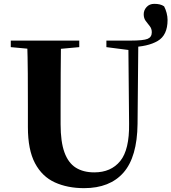

<svg xmlns="http://www.w3.org/2000/svg" viewBox="-20 -958 891 998"><path d="M417 20Q331 20 265 -10Q199 -40 162 -109.5Q125 -179 125 -297V-406Q125 -490 124.5 -576Q124 -662 121 -747H297Q296 -662 295.5 -577Q295 -492 295 -406V-312Q295 -221 315 -166Q335 -111 374 -86.5Q413 -62 470 -62Q557 -62 605 -121Q653 -180 651 -316L647 -747H699L695 -314Q693 -142 622 -61Q551 20 417 20ZM659 -713V-747Q725 -747 747 -756Q769 -765 769 -790Q769 -809 758.5 -822Q748 -835 737.5 -849Q727 -863 727 -884Q727 -905 742 -921.5Q757 -938 782 -938Q798 -938 810.5 -935Q823 -932 833 -925Q841 -910 846 -891Q851 -872 851 -854Q851 -775 799.5 -745Q748 -715 659 -713ZM36 -713V-747H392V-713L228 -698H198ZM533 -713V-747H687V-697H657Z"/></svg>

Font: Noto Serif JP Black
Style: Regular
Weight: 900
Designer: Ryoko NISHIZUKA 西塚涼子 (kana & ideographs); Frank Grießhammer (Latin, Greek & Cyrillic); Wenlong ZHANG 张文龙 (bopomofo); San
Foundry: Adobe
Version: Version 2.003-H1;hotconv 1.1.1;makeotfexe 2.6.0